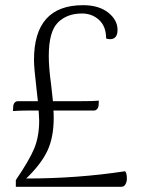

<svg xmlns="http://www.w3.org/2000/svg" viewBox="-20 -720 549 740"><path d="M469 -32Q469 -19 463.5 -9.5Q458 0 447 0H41V-26Q93 -102 112 -148Q131 -194 131 -255Q131 -266 129 -294H90Q56 -294 30 -292L31 -311Q32 -320 37 -325Q42 -330 49 -330H126L121 -375Q111 -459 111 -489Q111 -700 300 -700Q361 -700 397 -671.5Q433 -643 433 -605Q433 -569 404 -569Q395 -569 389 -572Q389 -618 362 -643Q335 -668 296 -668Q238 -668 203 -633Q168 -598 168 -504Q168 -459 177 -394Q180 -371 184 -330H288Q341 -330 361 -332L360 -313Q359 -305 354 -299.5Q349 -294 342 -294H186Q187 -285 187 -266Q187 -191 163 -139.5Q139 -88 81 -32Q278 -32 462 -60Q469 -53 469 -32Z"/></svg>

Font: Arima Madurai Light
Style: Regular
Weight: 300
Designer: Joana Correia and Natanael Gama
Foundry: NDISCOVER
Version: Version 1.019